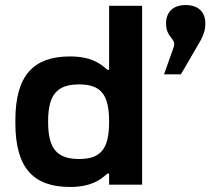

<svg xmlns="http://www.w3.org/2000/svg" viewBox="-20 -733 877 762"><path d="M41 -256V-244C41 -65 114 9 258 9C338 9 377 -17 406 -44H413V0H544V-710H413V-456H406C377 -483 338 -509 258 -509C114 -509 41 -435 41 -256ZM171 -248V-252C171 -359 208 -398 294 -398C379 -398 413 -359 413 -252V-248C413 -141 379 -102 294 -102C208 -102 171 -141 171 -248ZM631 -438H698L777 -574C791 -601 795 -619 795 -638V-640C795 -685 767 -713 717 -713C666 -713 639 -684 639 -640C639 -581 682 -581 669 -545Z"/></svg>

Font: LT Wave Alt Bold
Style: Regular
Weight: 700
Designer: Daniel Lyons
Version: Version 2.5 (Glyphs App)